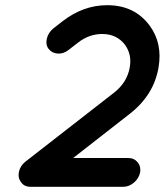

<svg xmlns="http://www.w3.org/2000/svg" viewBox="-20 -718 635 740"><path d="M474 -109Q497 -109 510.5 -92.5Q524 -76 520 -53Q515 -30 496 -14Q477 2 455 2H102H100H98Q73 2 61 -16Q48 -33 53 -56Q58 -79 78 -95L421 -362Q470 -401 480 -458Q489 -507 462 -545Q430 -587 374 -587Q324 -587 281 -554L245 -526Q225 -510 202.5 -511.5Q180 -513 167 -530Q155 -546 160.5 -569Q166 -592 185 -608L221 -636Q301 -698 393 -698Q499 -698 557 -619Q607 -551 591 -458Q573 -352 481 -280L262 -109Z"/></svg>

Font: Quicksand
Style: Bold Italic
Weight: 700
Italic angle: -12°
Designer: Andrew Paglinawan
Foundry: Andrew Paglinawan
Version: 1.002